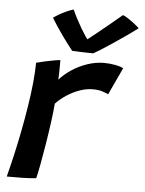

<svg xmlns="http://www.w3.org/2000/svg" viewBox="-54 -803 640 849"><g transform="rotate(5 266.0 -379.0)"><path d="M198 -445Q218.5 -469 250 -490Q281.5 -511 318.8 -523.8Q356 -536.5 392.5 -536.5Q418 -536.5 443.2 -531.8Q468.5 -527 479 -520L423 -400Q412.5 -405 395.8 -410.5Q379 -416 353.5 -416Q326 -416 296.5 -405.8Q267 -395.5 240 -378Q213 -360.5 191.5 -338Q189 -304.5 182.5 -256.2Q176 -208 167.8 -157.5Q159.5 -107 151.8 -65.2Q144 -23.5 138.5 -2.5Q111.5 0.5 75.5 1.2Q39.5 2 8 1.5Q20 -44.5 32 -97Q44 -149.5 54.8 -204.8Q65.5 -260 74.2 -314.8Q83 -369.5 88 -419.5Q93 -469.5 93.5 -511Q112 -516 134.2 -520.8Q156.5 -525.5 175 -528.8Q193.5 -532 199.5 -532Q199.5 -514 199.2 -487Q199 -460 198 -445ZM458 -754.5Q468 -750.5 479.8 -743Q491.5 -735.5 502.5 -727.2Q513.5 -719 521.5 -712Q529.5 -705 532 -702.5Q501.5 -679.5 471.8 -659Q442 -638.5 416.5 -621.5Q391 -604.5 371.5 -592.2Q352 -580 341.5 -574.5Q328 -574.5 310 -575Q292 -575.5 275.2 -576.2Q258.5 -577 247.5 -577.5Q223.5 -608 199.5 -641.5Q175.5 -675 150.5 -715.5Q160 -723 175 -731.8Q190 -740.5 207 -748.2Q224 -756 238.5 -760Q247 -740.5 258 -719.8Q269 -699 280 -680.2Q291 -661.5 300 -648.2Q309 -635 313.5 -630.5H306Q318 -639.5 344 -660.5Q370 -681.5 400.8 -706.8Q431.5 -732 458 -754.5Z"/></g></svg>

Font: Grandstander Thin Medium
Style: Italic
Weight: 500
Italic angle: -15°
Version: Version 1.200